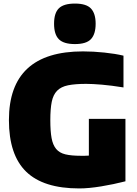

<svg xmlns="http://www.w3.org/2000/svg" viewBox="-20 -1042 767 1076"><path d="M400 -795Q337 -795 310 -822Q283 -849 283 -909Q283 -969 310 -995.5Q337 -1022 400 -1022Q464 -1022 490 -994Q516 -966 516 -909Q516 -851 490 -823Q464 -795 400 -795ZM424 14Q223 14 126.5 -80Q30 -174 30 -369Q30 -754 445 -754Q502 -754 564.5 -747.5Q627 -741 672 -730V-552Q604 -563 551 -567.5Q498 -572 463 -572Q401 -572 361.5 -564Q322 -556 300 -533.5Q278 -511 270 -471.5Q262 -432 262 -369Q262 -307 269 -268.5Q276 -230 294.5 -207.5Q313 -185 346.5 -177Q380 -169 433 -169Q443 -169 454.5 -169Q466 -169 478 -170V-376H683V-26Q617 -9 547 2.5Q477 14 424 14Z"/></svg>

Font: Plata Sans Black
Style: Regular
Weight: 900
Designer: Pablo Impallari, Andres Torresi, & Cristiano Sobral
Foundry: Pablo Impallari, Andres Torresi, & Cristiano Sobral
Version: Version 1.00;December 28, 2019;FontCreator 12.0.0.2547 64-bi